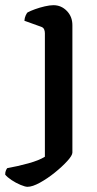

<svg xmlns="http://www.w3.org/2000/svg" viewBox="-84 -520 375 740"><path d="M22 200Q13 200 -5 192.5Q-23 185 -39.5 174Q-56 163 -64 153Q-64 143 -61 136.5Q-58 130 -56 128Q-16 121 25.5 109.5Q67 98 89 84V-392Q89 -400 86 -407Q83 -414 74 -417L10 -440Q11 -452 15 -460.5Q19 -469 22 -472Q33 -478 51 -484.5Q69 -491 88.5 -495.5Q108 -500 122 -500Q152 -500 173.5 -478Q195 -456 195 -423V68Q195 79 175.5 100.5Q156 122 127.5 145Q99 168 70 184Q41 200 22 200Z"/></svg>

Font: Texturina 72pt SemiBold
Style: Regular
Weight: 600
Designer: Guillermo Torres Carreño
Foundry: Omnibus-Type
Version: Version 1.002; ttfautohint (v1.8.3)